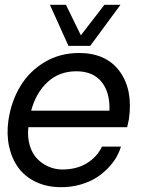

<svg xmlns="http://www.w3.org/2000/svg" viewBox="-20 -775 604 800"><path d="M265.1 -584 188 -754.9H254.9L316.9 -627.9L415 -754.9H481.9L356 -584ZM517.1 -277.8Q511.7 -251.5 509.8 -245.1H98.1Q93.8 -203.1 104 -168.9Q114.3 -134.8 135 -113.5Q155.8 -92.3 182.1 -80.8Q208.5 -69.3 237.8 -68.8Q297.9 -68.4 340.8 -94.2Q383.8 -120.1 404.8 -164.1H483.9Q477.5 -142.1 465.1 -120.1Q452.6 -98.1 430.7 -75.2Q408.7 -52.2 381.3 -34.7Q354 -17.1 314.9 -5.9Q275.9 5.4 231.9 4.9Q174.3 4.4 128.9 -17.3Q83.5 -39.1 56.2 -76.7Q28.8 -114.3 17.8 -165.3Q6.8 -216.3 15.1 -273.9Q26.9 -353.5 65.2 -416.5Q103.5 -479.5 167 -516.8Q230.5 -554.2 309.1 -554.2Q422.4 -554.2 478.5 -477.8Q534.7 -401.4 517.1 -277.8ZM297.9 -478Q227.1 -478 178.5 -433.3Q129.9 -388.7 109.9 -314H436Q439 -389.2 403.3 -433.6Q367.7 -478 297.9 -478Z"/></svg>

Font: Oakes Grotesk
Style: Italic
Weight: 400
Italic angle: -8°
Designer: Samuel Oakes
Foundry: Samuel Oakes
Version: Version 1.000;PS 001.000;hotconv 1.0.88;makeotf.lib2.5.64775